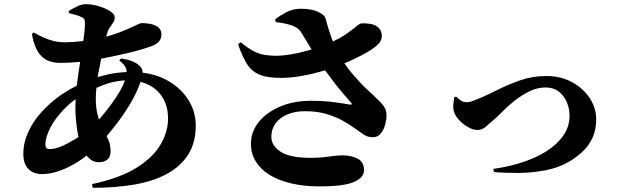

<svg xmlns="http://www.w3.org/2000/svg" viewBox="-20 -840 3040 922"><path d="M553 -549 561 -559Q591 -555 613.5 -546.5Q636 -538 651 -523Q662 -513 664 -500Q665 -496 665 -491Q725 -484 774 -459Q843 -423 881.5 -365Q920 -307 920 -237Q920 -156 884.5 -99Q849 -42 783.5 -6Q718 30 627 46Q536 62 425 62L422 44Q558 15 637.5 -35.5Q717 -86 752 -147.5Q787 -209 787 -271Q787 -326 763.5 -367Q740 -408 697 -431Q677 -441 655 -447Q640 -403 612 -353Q575 -289 527 -229Q509 -206 492 -186Q496 -176 501 -167Q511 -142 511 -114Q511 -86 495.5 -73.5Q480 -61 454 -61Q425 -61 404 -84Q399 -88 396 -93Q351 -57 303 -35Q237 -4 181 -4Q141 -4 116.5 -28.5Q92 -53 92 -101Q92 -154 115 -205Q138 -256 179 -301.5Q220 -347 274 -385Q310 -409 349 -429Q349 -430 349 -431Q356 -487 365 -543Q359 -543 353 -542Q310 -538 270 -538Q225 -538 197 -556Q169 -574 154.5 -605.5Q140 -637 133 -677L142 -684Q167 -670 190 -659.5Q213 -649 238 -643Q263 -637 292 -637Q331 -637 369 -642Q374 -642 380 -643Q380 -646 381 -650Q388 -698 388 -728Q388 -742 384 -748.5Q380 -755 367 -760Q357 -765 341.5 -769Q326 -773 311 -777L310 -787Q327 -798 350 -809Q373 -820 391 -820Q421 -820 453.5 -810.5Q486 -801 508.5 -786.5Q531 -772 531 -757Q531 -743 523 -731L506 -706Q497 -692 492 -673Q491 -668 490 -664Q523 -673 550 -683Q597 -701 625 -715Q653 -729 659 -729Q706 -729 730.5 -715.5Q755 -702 755 -675Q755 -654 743 -640.5Q731 -627 709 -619Q688 -611 659 -602.5Q630 -594 594.5 -585.5Q559 -577 519 -569Q493 -563 466 -558Q461 -535 457 -513Q452 -491 449 -470Q474 -477 500 -483Q543 -492 588 -494Q588 -502 586 -510Q579 -530 553 -549ZM343 -364Q311 -341 285 -313Q243 -269 220.5 -224.5Q198 -180 198 -146Q198 -135 203 -129.5Q208 -124 218 -124Q243 -124 275 -137.5Q307 -151 341 -172Q349 -177 357 -182Q352 -204 349 -229Q342 -276 342 -325Q342 -344 343 -364ZM580 -454Q540 -452 497 -439Q471 -431 443 -418Q440 -391 440 -365Q440 -316 451 -281Q453 -274 455 -266Q456 -268 458 -269Q485 -300 511 -335Q537 -370 557 -404Q572 -431 580 -454Z M1473 -356Q1535 -356 1583.5 -349.5Q1632 -343 1658 -338Q1668 -337 1669 -339Q1671 -342 1663 -350Q1645 -370 1619 -401Q1593 -432 1566 -469Q1553 -486 1541 -502Q1530 -499 1519 -496Q1474 -483 1427 -475Q1380 -467 1339 -466Q1267 -465 1227.5 -481Q1188 -497 1165.5 -533.5Q1143 -570 1123 -628L1136 -637Q1170 -609 1197.5 -594.5Q1225 -580 1253 -576Q1281 -572 1313 -572Q1341 -573 1380 -579.5Q1419 -586 1461 -598Q1468 -600 1476 -603Q1463 -624 1451 -644Q1435 -671 1424 -688Q1411 -708 1379.5 -718.5Q1348 -729 1304 -734L1301 -747Q1324 -765 1355.5 -781.5Q1387 -798 1424 -798Q1475 -798 1507 -783.5Q1539 -769 1544 -749Q1557 -700 1568 -670Q1573 -654 1579 -641Q1612 -656 1636 -672Q1671 -696 1689.5 -712Q1708 -728 1719 -728Q1739 -729 1762.5 -724.5Q1786 -720 1800 -704Q1814 -689 1813.5 -667Q1813 -645 1797 -629Q1781 -612 1749.5 -593Q1718 -574 1679 -556Q1657 -545 1634 -536Q1653 -507 1676 -481Q1710 -441 1744 -409.5Q1778 -378 1804 -352Q1821 -335 1828.5 -320.5Q1836 -306 1836 -286Q1836 -266 1829.5 -241.5Q1823 -217 1808.5 -199Q1794 -181 1771 -181Q1745 -181 1725 -195Q1705 -209 1679 -227Q1656 -244 1623 -262Q1590 -280 1546.5 -293Q1503 -306 1445 -306Q1395 -306 1358.5 -290Q1322 -274 1302.5 -246.5Q1283 -219 1283 -183Q1283 -140 1328 -111Q1373 -82 1472 -82Q1506 -82 1533 -85Q1560 -88 1583 -91Q1606 -94 1627 -94Q1665 -94 1696.5 -78.5Q1728 -63 1728 -22Q1728 12 1680.5 33.5Q1633 55 1513 55Q1438 55 1377.5 40.5Q1317 26 1274 -0.5Q1231 -27 1208 -65Q1185 -103 1185 -149Q1185 -207 1222 -253.5Q1259 -300 1324.5 -328Q1390 -356 1473 -356Z M2171 -376Q2176 -370 2190 -359.5Q2204 -349 2221 -349Q2226 -349 2234 -350.5Q2242 -352 2250 -355Q2303 -375 2359 -403.5Q2415 -432 2475.5 -453.5Q2536 -475 2603 -475Q2673 -475 2727 -445.5Q2781 -416 2812 -368.5Q2843 -321 2843 -267Q2843 -215 2824.5 -176.5Q2806 -138 2775.5 -110Q2745 -82 2708 -61Q2661 -34 2598 -22Q2535 -10 2470 -9.5Q2405 -9 2352 -14L2349 -29Q2422 -39 2488 -60.5Q2554 -82 2605 -114.5Q2656 -147 2685.5 -189.5Q2715 -232 2715 -285Q2715 -318 2702 -349Q2689 -380 2663.5 -400Q2638 -420 2600 -420Q2560 -420 2521.5 -401Q2483 -382 2450 -355.5Q2417 -329 2393 -304.5Q2369 -280 2356 -269Q2328 -244 2311 -230Q2294 -216 2273 -216Q2252 -216 2228.5 -229Q2205 -242 2186 -262Q2167 -282 2160 -303Q2155 -321 2157 -340Q2159 -359 2161 -373Z"/></svg>

Font: Early Summer Mincho Heavy
Style: Regular
Weight: 900
Designer: GuiWonder
Version: Version 1.002